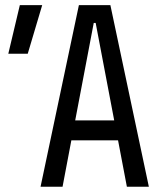

<svg xmlns="http://www.w3.org/2000/svg" viewBox="-20 -713 626 733"><path d="M134.8 0 281.2 -693.4H401.4L548.3 0H464.4L430.7 -177.2H252.4L218.8 0ZM267.1 -253.4H416L345.2 -625.5H337.9ZM11.7 -507.8 55.7 -693.4H141.1L85.9 -507.8Z"/></svg>

Font: Cascadia Code NF SemiLight
Style: Regular
Weight: 350
Monospace: yes
Designer: Aaron Bell
Foundry: Saja Typeworks
Version: Version 2404.023; ttfautohint (v1.8.4)